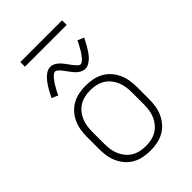

<svg xmlns="http://www.w3.org/2000/svg" viewBox="-259 -1002 1119 1119"><g transform="rotate(-45 300.0 -443.0)"><path d="M300 8Q272 8 243.5 2.5Q215 -3 190 -16.5Q165 -30 146 -51.5Q127 -73 115 -99Q103 -125 98.5 -153.5Q94 -182 94 -210V-310Q94 -338 98.5 -366.5Q103 -395 115 -421Q127 -447 146 -468.5Q165 -490 190 -503.5Q215 -517 243.5 -522.5Q272 -528 300 -528Q328 -528 356.5 -522.5Q385 -517 410 -503.5Q435 -490 454 -468.5Q473 -447 485 -421Q497 -395 501.5 -366.5Q506 -338 506 -310V-210Q506 -182 501.5 -153.5Q497 -125 485 -99Q473 -73 454 -51.5Q435 -30 410 -16.5Q385 -3 356.5 2.5Q328 8 300 8ZM300 -30Q323 -30 346 -35Q369 -40 388.5 -51.5Q408 -63 423 -81Q438 -99 447 -120Q456 -141 459.5 -164Q463 -187 463 -210V-310Q463 -333 459.5 -356Q456 -379 447 -400Q438 -421 423 -439Q408 -457 388.5 -468.5Q369 -480 346 -485Q323 -490 300 -490Q277 -490 254 -485Q231 -480 211.5 -468.5Q192 -457 177 -439Q162 -421 153 -400Q144 -379 140.5 -356Q137 -333 137 -310V-210Q137 -187 140.5 -164Q144 -141 153 -120Q162 -99 177 -81Q192 -63 211.5 -51.5Q231 -40 254 -35Q277 -30 300 -30ZM368 -598Q358 -598 349.5 -601Q341 -604 333 -609Q325 -614 318.5 -620Q312 -626 306 -633Q300 -640 294.5 -647.5Q289 -655 283.5 -662Q278 -669 272 -677.5Q266 -686 260.5 -692.5Q255 -699 247.5 -705.5Q240 -712 232 -712Q228 -712 224 -710Q220 -708 217 -706Q214 -704 210.5 -700.5Q207 -697 203 -693Q199 -689 198 -687Q197 -685 195 -682.5Q193 -680 190.5 -677Q188 -674 186 -671Q184 -668 181.5 -664.5Q179 -661 177 -657Q175 -653 172.5 -649Q170 -645 167.5 -640.5Q165 -636 162.5 -631.5Q160 -627 157.5 -622Q155 -617 152 -611.5Q149 -606 147 -600L108 -617Q113 -626 117.5 -635Q122 -644 126 -651.5Q130 -659 134.5 -666.5Q139 -674 143 -680.5Q147 -687 151 -692.5Q155 -698 159 -703.5Q163 -709 167 -713.5Q171 -718 177 -724Q183 -730 189 -734.5Q195 -739 202 -743Q209 -747 216.5 -749Q224 -751 232 -751Q242 -751 250.5 -748Q259 -745 267 -740Q275 -735 281.5 -729Q288 -723 294 -716Q300 -709 305.5 -701.5Q311 -694 316.5 -686.5Q322 -679 328 -671Q334 -663 339.5 -656.5Q345 -650 352.5 -643Q360 -636 368 -636Q372 -636 376 -638.5Q380 -641 383 -643Q386 -645 389.5 -648Q393 -651 397 -655.5Q401 -660 402 -662Q403 -664 405 -666.5Q407 -669 409.5 -672Q412 -675 414 -678Q416 -681 418.5 -684.5Q421 -688 423 -692Q425 -696 427.5 -700Q430 -704 432.5 -708.5Q435 -713 437.5 -717.5Q440 -722 442.5 -727Q445 -732 448 -737.5Q451 -743 453 -748L492 -732Q487 -722 482.5 -713.5Q478 -705 474 -697Q470 -689 465.5 -682Q461 -675 457 -668.5Q453 -662 449 -656Q445 -650 441 -645Q437 -640 433 -635Q429 -630 423 -624.5Q417 -619 411 -614.5Q405 -610 398 -606Q391 -602 383.5 -600Q376 -598 368 -598ZM128 -856V-894H472V-856Z"/></g></svg>

Font: Iosevka Etoile Extralight
Style: Regular
Weight: 200
Designer: Belleve Invis
Foundry: Belleve Invis
Version: Version 22.1.2; ttfautohint (v1.8.4)